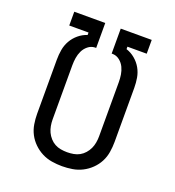

<svg xmlns="http://www.w3.org/2000/svg" viewBox="-135 -841 869 955"><g transform="rotate(20 300.0 -363.5)"><path d="M300 8Q273 8 245.5 3.5Q218 -1 193.5 -13.5Q169 -26 149 -45.5Q129 -65 116.5 -89Q104 -113 99.5 -140.5Q95 -168 95 -195V-481Q95 -508 99.5 -534Q104 -560 117 -583Q130 -606 151 -623.5Q172 -641 197 -649V-662H95V-735H259V-603H252Q232 -602 216 -589Q200 -576 191.5 -558Q183 -540 180 -520.5Q177 -501 177 -481V-195Q177 -178 180 -161Q183 -144 190 -129Q197 -114 208.5 -101Q220 -88 234.5 -80Q249 -72 266 -69Q283 -66 300 -66Q317 -66 334 -69Q351 -72 365.5 -80Q380 -88 391.5 -101Q403 -114 410 -129Q417 -144 420 -161Q423 -178 423 -195V-481Q423 -501 420 -520.5Q417 -540 408.5 -558Q400 -576 384 -589Q368 -602 348 -603H341V-735H505V-662H403V-649Q428 -641 449 -623.5Q470 -606 483 -583Q496 -560 500.5 -534Q505 -508 505 -481V-195Q505 -168 500.5 -140.5Q496 -113 483.5 -89Q471 -65 451 -45.5Q431 -26 406.5 -13.5Q382 -1 354.5 3.5Q327 8 300 8Z"/></g></svg>

Font: Iosevka Curly Slab Extended
Style: Regular
Weight: 400
Width: 7
Monospace: yes
Designer: Belleve Invis
Foundry: Belleve Invis
Version: Version 11.1.0; ttfautohint (v1.8.3)